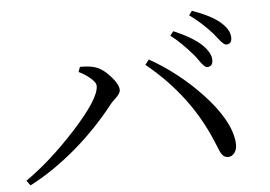

<svg xmlns="http://www.w3.org/2000/svg" viewBox="-46 -765 1027 729"><g transform="rotate(-5 467.0 -400.5)"><path d="M42 -97 28 -116Q124 -183 222 -290Q325 -403 325 -451Q325 -466 302 -484Q285 -499 261 -510L268 -529Q303 -529 323 -523Q352 -515 381.5 -482.5Q411 -450 411 -428Q411 -416 392 -398Q380 -387 374 -380Q308 -295 223 -221Q133 -144 42 -97ZM799 -139Q784 -139 775 -152Q769 -160 758 -189Q756 -194 755 -196Q680 -382 516 -515L531 -534Q639 -473 726 -381Q823 -278 832 -195Q835 -170 825 -154.5Q815 -139 799 -139ZM749 -486Q739 -486 720 -514Q712 -526 706 -533Q660 -587 620 -617L633 -633Q705 -602 739 -570Q771 -538 771 -512Q771 -486 749 -486ZM829 -565Q819 -565 800 -590Q790 -603 784 -610Q745 -654 698 -688L710 -704Q783 -678 816 -649Q850 -619 850 -590Q850 -565 829 -565Z"/></g></svg>

Font: GenRyuMin TW R
Style: Regular
Weight: 400
Version: Version 1.501;PS 1;hotconv 16.6.51;makeotf.lib2.5.65220